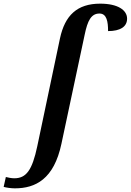

<svg xmlns="http://www.w3.org/2000/svg" viewBox="-160 -790 715 1050"><path d="M-79 240C34 240 135 190 176 -4L303 -600C319 -678 339 -716 384 -716C424 -716 431 -671 431 -620C498 -620 535 -644 535 -688C535 -735 484 -770 388 -770C262 -770 195 -706 168 -580L44 9C16 142 -17 185 -82 185C-97 185 -117 181 -128 178L-140 232C-127 236 -99 240 -79 240Z"/></svg>

Font: Noto Serif SemiBold
Style: Italic
Weight: 600
Italic angle: -12°
Designer: Monotype Design Team
Foundry: Monotype Imaging Inc.
Version: Version 2.014